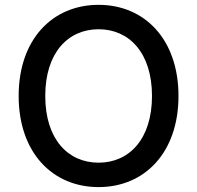

<svg xmlns="http://www.w3.org/2000/svg" viewBox="-20 -757 808 787"><path d="M711.6 -363.6C711.6 -596.2 572.4 -737.2 384.2 -737.2C195.3 -737.2 56.5 -596.2 56.5 -363.6C56.5 -131.4 195.3 9.9 384.2 9.9C572.4 9.9 711.6 -131 711.6 -363.6ZM165.5 -363.6C165.5 -540.8 258.9 -637.1 384.2 -637.1C509.2 -637.1 603 -540.8 603 -363.6C603 -186.4 509.2 -90.2 384.2 -90.2C258.9 -90.2 165.5 -186.4 165.5 -363.6Z"/></svg>

Font: Margiela Sans Medium
Style: Regular
Weight: 500
Designer: Stefan Endress, Andreas Faust
Version: Version 1.100;FEAKit 1.0